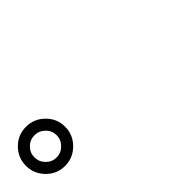

<svg xmlns="http://www.w3.org/2000/svg" viewBox="20 -1196 960 960"><g transform="rotate(-45 500.0 -716.5)"><path d="M198.5 -772Q175 -795 143 -795Q111 -795 88 -772Q65 -749 65 -717Q65 -685 88 -661.5Q111 -638 143 -638Q175 -638 198.5 -661.5Q222 -685 222 -717Q222 -749 198.5 -772ZM241 -619Q200 -578 143 -578Q86 -578 45.5 -619Q5 -660 5 -717Q5 -774 45.5 -814.5Q86 -855 143 -855Q200 -855 241 -814.5Q282 -774 282 -717Q282 -660 241 -619Z"/></g></svg>

Font: Rounded Mplus 1c
Style: Regular
Weight: 400
Version: Version 1.059.20150529